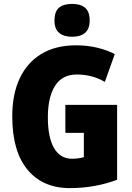

<svg xmlns="http://www.w3.org/2000/svg" viewBox="-20 -957 677 987"><path d="M316 -418H582V-33Q527 -12 465.5 -1Q404 10 339 10Q200 10 121.5 -84.5Q43 -179 43 -359Q43 -473 81.5 -554.5Q120 -636 193 -680Q266 -724 371 -724Q430 -724 481 -711.5Q532 -699 570 -679L519 -536Q454 -574 375 -574Q299 -574 262.5 -515Q226 -456 226 -354Q226 -250 258 -195.5Q290 -141 350 -141Q382 -141 411 -149V-274H316ZM351 -937Q394 -937 417.5 -917Q441 -897 441 -852Q441 -808 417 -788Q393 -768 351 -768Q308 -768 284 -788Q260 -808 260 -852Q260 -897 283 -917Q306 -937 351 -937Z"/></svg>

Font: Noto Sans Tamil Condensed Black
Style: Regular
Weight: 900
Width: 3
Designer: Jelle Bosma - Monotype Design Team
Foundry: Monotype Imaging Inc.
Version: Version 2.004; ttfautohint (v1.8.4.7-5d5b)